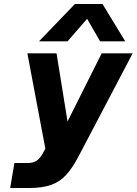

<svg xmlns="http://www.w3.org/2000/svg" viewBox="-20 -767 684 961"><path d="M355 -747H493L607 -560H481L416 -673L318 -560H175ZM52 49H117Q146 49 162.5 38Q179 27 193 3L207 -23L117 -500H263L318 -159L489 -500H644L373 16Q343 73 312 107.5Q281 142 237 158Q193 174 126 174H31Z"/></svg>

Font: Overused Grotesk
Style: Bold Italic
Weight: 700
Italic angle: -10°
Version: Version 0.003